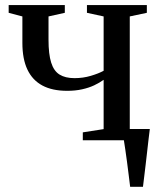

<svg xmlns="http://www.w3.org/2000/svg" viewBox="-20 -542 611 742"><path d="M483 180Q480.5 158.5 477.2 133.2Q474 108 470.8 83Q467.5 58 464.2 35.8Q461 13.5 458.5 -1.5L425 -43.5H559Q556.5 -23.5 553.8 -1Q551 21.5 548.5 45.5Q546 69.5 543 93.2Q540 117 537.5 139Q535 161 532.5 180ZM300 0V-30.5L380.5 -43V-233.5Q364.5 -222 343.8 -212.2Q323 -202.5 297 -196.8Q271 -191 239.5 -191Q182 -191 143.8 -211.5Q105.5 -232 86 -273Q66.5 -314 66.5 -376.5V-478.5L13.5 -492.5V-522.5H230.5V-492.5L167.5 -478.5V-388Q167.5 -332.5 177.8 -300Q188 -267.5 210.2 -253.8Q232.5 -240 268 -240Q301 -240 331.2 -249Q361.5 -258 380.5 -268.5V-478.5L316 -492.5V-522.5H547.5V-492.5L481.5 -478.5V-43L548 -30.5V0Z"/></svg>

Font: Merriweather 96pt
Style: Regular
Weight: 400
Version: Version 2.100